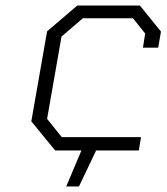

<svg xmlns="http://www.w3.org/2000/svg" viewBox="-20 -543 601 693"><path d="M219 130 274 0H179L93 -105L150 -430L259 -523H485L561 -429L551 -371H496L504 -422L460 -477H279L202 -411L150 -114L203 -48H489L481 0H327L265 130Z"/></svg>

Font: Tomorrow Light
Style: Italic
Weight: 300
Italic angle: -10°
Designer: Tony de Marco, Monica Rizzolli
Foundry: Just in Type
Version: Version 2.002